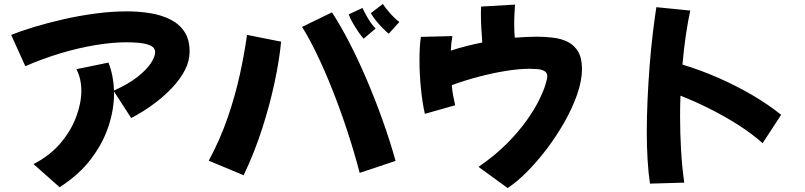

<svg xmlns="http://www.w3.org/2000/svg" viewBox="-20 -860 4040 963"><path d="M279 79 148 -37Q230 -79 283 -141.5Q336 -204 362 -273.5Q388 -343 388 -405Q388 -466 363 -513L524 -546Q549 -482 552 -406Q625 -439 670.5 -475Q716 -511 737 -543.5Q758 -576 758 -598Q758 -621 734.5 -631.5Q711 -642 678 -645Q645 -648 615 -648Q545 -648 460 -634Q375 -620 284.5 -593Q194 -566 107 -528L36 -685Q83 -704 150.5 -724.5Q218 -745 297 -763Q376 -781 458 -792Q540 -803 617 -803Q679 -803 735.5 -793.5Q792 -784 836 -761.5Q880 -739 905.5 -700Q931 -661 931 -602Q931 -554 908 -509.5Q885 -465 849 -426Q813 -387 772.5 -355Q732 -323 696 -301Q660 -279 638 -268L552 -401V-390Q552 -311 524 -226Q496 -141 436 -62Q376 17 279 79Z M1840 -794 1900 -840Q1914 -819 1937 -793Q1960 -767 1983 -750L1930 -691Q1920 -698 1901.5 -716.5Q1883 -735 1865.5 -757Q1848 -779 1840 -794ZM1729 -788 1798 -820Q1808 -798 1826 -767.5Q1844 -737 1864 -717L1804 -666Q1795 -675 1779 -698Q1763 -721 1748.5 -746.5Q1734 -772 1729 -788ZM1784 7Q1756 -100 1721 -206Q1686 -312 1647.5 -409Q1609 -506 1570 -587Q1531 -668 1495 -725L1645 -798Q1687 -734 1731.5 -648Q1776 -562 1818.5 -462.5Q1861 -363 1898.5 -258.5Q1936 -154 1964 -53ZM1202 19 1027 -54Q1085 -162 1122.5 -271.5Q1160 -381 1183 -486Q1206 -591 1219 -685L1390 -651Q1381 -558 1357 -445.5Q1333 -333 1294.5 -213.5Q1256 -94 1202 19Z M2111 -289Q2098 -346 2091 -418Q2084 -490 2084 -557Q2084 -590 2085.5 -620Q2087 -650 2091 -675L2249 -679Q2243 -646 2241 -606Q2280 -619 2320 -629Q2360 -639 2399 -647Q2396 -680 2394 -719.5Q2392 -759 2392 -791Q2392 -802 2392.5 -811Q2393 -820 2393 -827L2563 -837Q2562 -817 2560.5 -791.5Q2559 -766 2559 -740Q2559 -700 2562 -671Q2592 -673 2619 -674.5Q2646 -676 2670 -676Q2714 -676 2755 -671Q2796 -666 2828.5 -649.5Q2861 -633 2880 -600.5Q2899 -568 2899 -514Q2899 -456 2875 -387Q2851 -318 2811 -247.5Q2771 -177 2722 -112.5Q2673 -48 2622 3Q2571 54 2526 83L2380 -23Q2463 -80 2522 -139.5Q2581 -199 2620.5 -254.5Q2660 -310 2683 -356.5Q2706 -403 2715.5 -434.5Q2725 -466 2725 -476Q2725 -496 2710 -504Q2695 -512 2674.5 -513.5Q2654 -515 2636 -515Q2584 -515 2518.5 -504.5Q2453 -494 2382.5 -475.5Q2312 -457 2246 -433Q2248 -407 2252.5 -382Q2257 -357 2263 -332Z M3240 61Q3232 8 3228 -59Q3224 -126 3224 -196Q3224 -277 3228 -363Q3232 -449 3238.5 -532.5Q3245 -616 3254 -691Q3263 -766 3272 -824L3442 -807Q3431 -757 3420.5 -687Q3410 -617 3403 -536Q3493 -509 3583 -469.5Q3673 -430 3754 -382.5Q3835 -335 3898 -284L3805 -142Q3750 -191 3679.5 -235.5Q3609 -280 3534.5 -317Q3460 -354 3393 -380Q3391 -329 3391 -279Q3391 -190 3396 -105.5Q3401 -21 3412 56Z"/></svg>

Font: Mochiy Pop One
Style: Regular
Weight: 400
Designer: FONTDASU
Foundry: FONTDASU / Google Inc. / Adobe
Version: Version 2.000